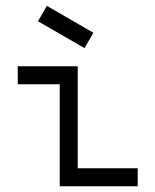

<svg xmlns="http://www.w3.org/2000/svg" viewBox="-20 -647 540 667"><path d="M111.9 -573.2 273.6 -479.8 304.4 -533.2 142.8 -626.6ZM187.5 -354.2V0H458.3V-62.5H250V-416.7H41.7V-354.2Z"/></svg>

Font: Amy Mono
Style: Regular
Weight: 400
Monospace: yes
Version: Version 001.000